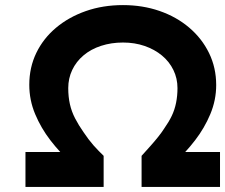

<svg xmlns="http://www.w3.org/2000/svg" viewBox="-20 -734 884 754"><path d="M80 0V-137H296L258 -96Q215 -135 178 -183Q141 -231 118 -286Q95 -341 95 -401Q95 -469 122.5 -526Q150 -583 200 -625Q250 -667 317 -690.5Q384 -714 463 -714Q540 -714 606.5 -691Q673 -668 723 -625.5Q773 -583 801 -525.5Q829 -468 829 -400Q829 -341 806 -286Q783 -231 746 -183Q709 -135 667 -97L633 -137H844V0H536V-122Q555 -143 571.5 -161.5Q588 -180 601.5 -197Q615 -214 624 -228Q643 -255 654.5 -279Q666 -303 671.5 -330.5Q677 -358 677 -388Q677 -426 661 -459Q645 -492 616 -516Q587 -540 548 -553.5Q509 -567 463 -567Q417 -567 377 -554Q337 -541 308 -516.5Q279 -492 263.5 -459Q248 -426 248 -388Q248 -354 254.5 -325Q261 -296 275 -269Q289 -242 308 -215Q318 -200 327.5 -187.5Q337 -175 347 -163.5Q357 -152 367.5 -141.5Q378 -131 387 -122V0Z"/></svg>

Font: Lexend Giga SemiBold
Style: Regular
Weight: 600
Designer: Bonnie Shaver-Troup, Thomas Jockin
Foundry: Lexend
Version: Version 1.007